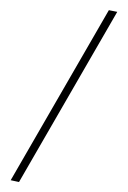

<svg xmlns="http://www.w3.org/2000/svg" viewBox="-360 -1026 882 1326"><g transform="rotate(30 80.5 -363.5)"><path d="M110 306 54 324V-1032L110 -1051Z"/></g></svg>

Font: Ponomar Unicode TT
Style: Regular
Weight: 400
Designer: Vladislav V. Dorosh, Yuri A.W. Shardt, Nikita Simmons, Aleksandr Andreev
Foundry: Ponomar Project
Version: 1.1